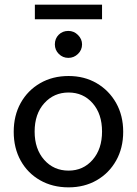

<svg xmlns="http://www.w3.org/2000/svg" viewBox="-20 -797 590 826"><path d="M275 9Q206 9 152.5 -21.5Q99 -52 69 -106Q39 -160 39 -230Q39 -300 69 -354Q99 -408 152.5 -439Q206 -470 275 -470Q343 -470 396 -439Q449 -408 479.5 -354Q510 -300 510 -230Q510 -160 479.5 -106Q449 -52 396 -21.5Q343 9 275 9ZM275 -63Q338 -63 378.5 -109.5Q419 -156 419 -231Q419 -307 378.5 -353Q338 -399 275 -399Q212 -399 170.5 -353Q129 -307 129 -231Q129 -156 170 -109.5Q211 -63 275 -63ZM274 -548Q250 -548 233 -565Q216 -582 216 -606Q216 -631 232.5 -647.5Q249 -664 274 -664Q298 -664 315.5 -646.5Q333 -629 333 -606Q333 -582 315.5 -565Q298 -548 274 -548ZM130 -714V-777H419V-714Z"/></svg>

Font: Inconsolata SemiExpanded Medium
Style: Regular
Weight: 500
Width: 6
Monospace: yes
Designer: Raph Levien, Cyreal, Brenton Simpson
Foundry: Raph Levien, Cyreal, Google
Version: Version 3.001; ttfautohint (v1.8.2.53-6de2)